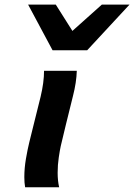

<svg xmlns="http://www.w3.org/2000/svg" viewBox="-20 -793 568 813"><path d="M166.5 -493.2H305.2Q303.7 -443.8 289.1 -387Q274.4 -330.1 259.3 -266.6L237.3 -174.8Q233.4 -157.2 228.8 -126Q224.1 -94.7 224.1 -61.5Q224.1 -27.3 230.5 0H86.4Q83 -18.6 83 -43Q83 -80.6 89.8 -120.6Q96.7 -160.6 104 -190.4L123 -267.1Q137.2 -322.3 151.9 -383.3Q166.5 -444.3 166.5 -493.2ZM411.1 -773.4H528.3L349.1 -580.1H202.6L99.1 -773.4H216.3L286.6 -662.1Z"/></svg>

Font: Andika
Style: Bold Italic
Weight: 700
Italic angle: -14°
Designer: Victor Gaultney, Annie Olsen, Julie Remington, Don Collingsworth, Eric Hays, Becca Hirsbrunner
Foundry: SIL International
Version: Version 6.101